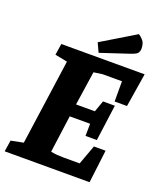

<svg xmlns="http://www.w3.org/2000/svg" viewBox="-165 -938 872 1035"><g transform="rotate(20 270.5 -420.5)"><path d="M-13 0 -3 -65 68 -79 137 -569 66 -583 76 -648H554L523 -455H452V-571H341L291 -564L262 -369H370L393 -434H461L433 -227H368L369 -297H252L223 -84Q240 -80 259.5 -78.5Q279 -77 298 -77H389L430 -189H497L474 0ZM281 -672 257 -724 451 -841Q462 -835 476.5 -819Q491 -803 491 -771Q491 -760 485 -749Q479 -738 447 -727Z"/></g></svg>

Font: Faustina ExtraBold
Style: Italic
Weight: 800
Italic angle: -8°
Designer: Alfonso Garcia
Foundry: http://www.omnibus-type.com
Version: Version 1.200